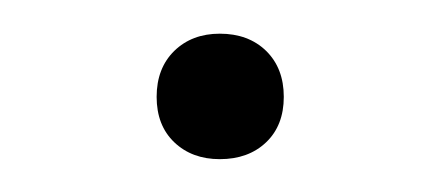

<svg xmlns="http://www.w3.org/2000/svg" viewBox="-20 -89 262 114"><path d="M110.5 5.5Q94 5.5 83.5 -4.5Q73 -14.5 73 -31.5Q73 -48.5 83.5 -58.8Q94 -69 110.5 -69Q127.5 -69 138 -58.8Q148.5 -48.5 148.5 -31.5Q148.5 -14.5 138 -4.5Q127.5 5.5 110.5 5.5Z"/></svg>

Font: Encode Sans SemiExpanded SemiExpanded ExtraLight
Style: Regular
Weight: 200
Width: 6
Designer: Multiple Designers
Foundry: Impallari Type
Version: Version 3.000; ttfautohint (v1.8.3) -l 8 -r 50 -G 200 -x 14 